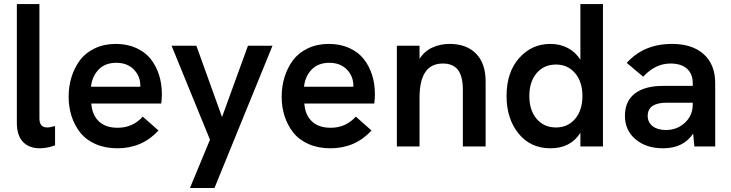

<svg xmlns="http://www.w3.org/2000/svg" viewBox="-20 -717 3580 940"><path d="M174 9Q123 9 92.8 -22Q62.5 -53 62.5 -115.5V-697H173V-137Q173 -93 211 -93Q225 -93 249.5 -100V-5.5Q211 9 174 9Z M555 9Q495 9 448.2 -11.5Q401.5 -32 373.2 -67.5Q345 -103 330.5 -147.8Q316 -192.5 316 -243.5Q316 -294 330 -339.5Q344 -385 371.2 -421.8Q398.5 -458.5 444 -480.2Q489.5 -502 547 -502Q602.5 -502 646.5 -482.2Q690.5 -462.5 717.5 -428.5Q744.5 -394.5 758.5 -350.5Q772.5 -306.5 772.5 -256Q772.5 -235.5 769.5 -210H427Q431 -154 464 -122.8Q497 -91.5 556 -91.5Q630 -91.5 679 -146L756 -78Q675.5 9 555 9ZM425.5 -292.5H667V-297.5Q667 -344 635 -376.8Q603 -409.5 549.5 -409.5Q494 -409.5 462.2 -375.8Q430.5 -342 425.5 -292.5Z M910 203.5 1008 -33 820 -493H941.5L1067 -144L1194 -493H1314L1030 203.5Z M1598 9Q1538 9 1491.2 -11.5Q1444.5 -32 1416.2 -67.5Q1388 -103 1373.5 -147.8Q1359 -192.5 1359 -243.5Q1359 -294 1373 -339.5Q1387 -385 1414.2 -421.8Q1441.5 -458.5 1487 -480.2Q1532.5 -502 1590 -502Q1645.5 -502 1689.5 -482.2Q1733.5 -462.5 1760.5 -428.5Q1787.5 -394.5 1801.5 -350.5Q1815.5 -306.5 1815.5 -256Q1815.5 -235.5 1812.5 -210H1470Q1474 -154 1507 -122.8Q1540 -91.5 1599 -91.5Q1673 -91.5 1722 -146L1799 -78Q1718.5 9 1598 9ZM1468.5 -292.5H1710V-297.5Q1710 -344 1678 -376.8Q1646 -409.5 1592.5 -409.5Q1537 -409.5 1505.2 -375.8Q1473.5 -342 1468.5 -292.5Z M1923 0V-493H2034V-429Q2057.5 -466 2096.2 -484Q2135 -502 2181 -502Q2264 -502 2310.8 -454.2Q2357.5 -406.5 2357.5 -319V0H2246V-278Q2246 -343.5 2222 -374.8Q2198 -406 2148 -406Q2034 -406 2034 -239.5V0Z M2674.5 9Q2577.5 9 2518.8 -63.2Q2460 -135.5 2460 -247Q2460 -363 2521.5 -432.5Q2583 -502 2674.5 -502Q2721.5 -502 2759.8 -482Q2798 -462 2821.5 -424.5V-697H2932V0H2821.5V-67Q2774 9 2674.5 9ZM2702 -93Q2760 -93 2795.8 -135.2Q2831.5 -177.5 2831.5 -247Q2831.5 -316 2795.8 -358.5Q2760 -401 2702 -401Q2643 -401 2607.2 -358.8Q2571.5 -316.5 2571.5 -247Q2571.5 -177.5 2607.2 -135.2Q2643 -93 2702 -93Z M3379.5 0 3373.5 -63Q3325.5 9 3226.5 9Q3143.5 9 3091.5 -35Q3039.5 -79 3039.5 -150.5Q3039.5 -231 3102 -268.5Q3149 -296.5 3225.5 -296.5H3371.5V-310.5Q3371.5 -355.5 3343.2 -380.8Q3315 -406 3262.5 -406Q3188 -406 3129 -341.5L3048.5 -409Q3131.5 -502 3270.5 -502Q3370 -502 3425.8 -451.2Q3481.5 -400.5 3481.5 -310.5V0ZM3151 -150Q3151 -118 3175.2 -99.2Q3199.5 -80.5 3240.5 -80.5Q3294.5 -80.5 3333 -116Q3371.5 -151.5 3371.5 -204.5V-214H3241.5Q3197.5 -214 3173.5 -197.5Q3151 -181 3151 -150Z"/></svg>

Font: HK Grotesk SemiBold
Style: Regular
Weight: 600
Designer: Alfredo Marco Pradil
Foundry: Hanken Design Co.
Version: Version 3.001;FEAKit 1.0